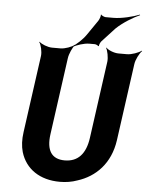

<svg xmlns="http://www.w3.org/2000/svg" viewBox="-61 -981 810 1041"><g transform="rotate(5 343.5 -460.5)"><path d="M320 -108C249 -108 219 -154 231 -242L289 -661C292 -685 309 -722 321 -735L320 -737C307 -725 269 -711 245 -711H199C175 -711 140 -725 129 -737L127 -735C137 -722 146 -685 143 -661L85 -242C79 -201 81 -164 90 -133C117 -43 195 10 304 10C337 10 369 5 399 -6C497 -37 575 -114 593 -242L651 -661C654 -685 673 -722 687 -735L685 -737C670 -725 631 -711 607 -711H560C536 -711 502 -725 493 -737L491 -735C499 -722 507 -685 504 -661L446 -242C434 -154 392 -108 320 -108ZM436 -878 381 -798C362 -770 329 -740 308 -728V-724C329 -736 369 -750 398 -750H428C433 -750 446 -745 447 -741L451 -742C450 -747 457 -762 461 -767L532 -844C568 -879 625 -913 659 -928L658 -931C624 -917 560 -901 517 -901H474C467 -901 451 -908 449 -913L447 -912C449 -906 441 -885 436 -878Z"/></g></svg>

Font: Asimov
Style: EdgeNarIt
Weight: 500
Designer: Google
Version: Version 2.000980: 2014